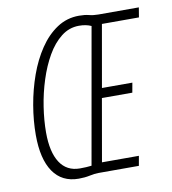

<svg xmlns="http://www.w3.org/2000/svg" viewBox="-81 -773 762 853"><g transform="rotate(-10 300.5 -346.5)"><path d="M206.1 9.8Q130.4 9.8 90.8 -48.1Q51.3 -106 51.3 -213.9Q51.3 -278.8 63 -347.4Q74.7 -416 97.4 -479.5Q120.1 -543 154.1 -593.5Q188 -644 232.7 -673.6Q277.3 -703.1 332 -703.1Q358.4 -703.1 377 -698.2Q395.5 -693.4 418 -693.4H600.6L593.3 -649.4H426.3L377 -369.1H514.2L506.3 -325.2H369.1L319.8 -43.9H486.3L478.5 0H295.9Q278.8 0 256.3 4.9Q233.4 9.8 206.1 9.8ZM218.8 -34.2Q249.5 -34.2 271.5 -37.1L379.4 -648.4Q356.4 -659.2 324.2 -659.2Q279.8 -659.2 243.9 -631.1Q208 -603 180.9 -555.9Q153.8 -508.8 135.3 -450.9Q116.7 -393.1 107.4 -332.3Q98.1 -271.5 98.1 -217.3Q98.1 -128.9 128.9 -81.5Q159.7 -34.2 218.8 -34.2Z"/></g></svg>

Font: CaskaydiaCove NFP ExtraLight
Style: Italic
Weight: 200
Italic angle: -10°
Designer: Aaron Bell
Foundry: Saja Typeworks
Version: Version 2111.001; VTT 6.35;Nerd Fonts 3.1.1